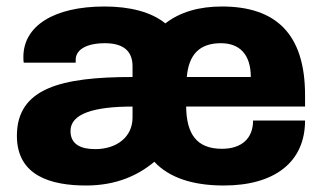

<svg xmlns="http://www.w3.org/2000/svg" viewBox="-20 -559 996 591"><path d="M245 12C339 12 406 -20 455 -61C502 -11 575 12 669 12C824 12 919 -59 919 -188H759C759 -134 725 -101 663 -101C585 -101 554 -147 553 -231H919V-266C919 -455 829 -539 663 -539C593 -539 534 -522 489 -487C446 -522 380 -539 302 -539C144 -539 52 -478 52 -384C52 -377 52 -372 53 -366H213V-375C213 -406 246 -426 303 -426C363 -426 388 -399 388 -355V-322C169 -322 32 -288 32 -141C32 -17 138 12 245 12ZM555 -322C561 -390 593 -426 660 -426C717 -426 752 -392 752 -322ZM273 -100C228 -100 197 -115 197 -156C197 -209 269 -231 388 -231V-197C388 -138 340 -100 273 -100Z"/></svg>

Font: Archivo ExtraBold
Style: Regular
Weight: 800
Designer: Hector Gatti
Foundry: Omnibus-Type
Version: Version 2.001